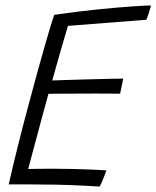

<svg xmlns="http://www.w3.org/2000/svg" viewBox="-20 -680 574 705"><path d="M346 5Q290 1.5 237 -0.5Q184 -2.5 126 -2.5Q99.5 -3 69 -3Q38.5 -3 12 -3Q29 -78 47.8 -152.5Q66.5 -227 85 -295.5Q120.5 -428.5 144.8 -513Q169 -597.5 179 -625.5Q268.5 -638.5 344.2 -646Q420 -653.5 470.5 -656.8Q521 -660 534.5 -660Q530.5 -644.5 526.8 -633Q523 -621.5 517.5 -607.5L229.5 -585Q225 -570 217 -542.8Q209 -515.5 200 -484.2Q191 -453 183.5 -426Q176 -399 172 -384.5Q186 -385 221.2 -386.2Q256.5 -387.5 299 -388.5Q341.5 -389.5 378.2 -390.5Q415 -391.5 432.5 -391.5L421 -336Q413.5 -336 388.5 -336.2Q363.5 -336.5 329.5 -336.5Q295.5 -336.5 260.5 -336.2Q225.5 -336 197.8 -336Q170 -336 158 -335.5Q156 -328 149.2 -303.8Q142.5 -279.5 133.5 -246.2Q124.5 -213 115 -177.2Q105.5 -141.5 97 -110.2Q88.5 -79 83.5 -59.5Q97.5 -60 125.2 -60.2Q153 -60.5 174.5 -60.5Q211.5 -60.5 250 -59.5Q288.5 -58.5 320.5 -57.2Q352.5 -56 370.5 -54.5Q365.5 -39 358 -21Q350.5 -3 346 5Z"/></svg>

Font: Grandstander ExtraLight
Style: Italic
Weight: 200
Italic angle: -15°
Designer: Tyler Finck
Foundry: Etcetera Type Co
Version: Version 1.200; ttfautohint (v1.8.3)